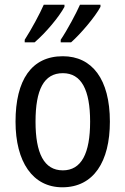

<svg xmlns="http://www.w3.org/2000/svg" viewBox="-20 -786 533 816"><path d="M407 -757V-766H320C305 -732 267 -660 238 -617V-606H282C322 -641 385 -715 407 -757ZM254 -757V-766H166C150 -729 114 -662 85 -617V-606H127C174 -646 231 -714 254 -757ZM447 -269C447 -450 371 -547 247 -547C114 -547 46 -446 46 -269C46 -98 119 10 245 10C378 10 447 -99 447 -269ZM131 -269C131 -404 166 -475 247 -475C326 -475 363 -404 363 -269C363 -134 326 -62 247 -62C167 -62 131 -135 131 -269Z"/></svg>

Font: Noto Sans Gujarati Condensed
Style: Regular
Weight: 400
Width: 3
Designer: Jelle Bosma - Monotype Design Team, Universal Thirst
Foundry: Monotype Imaging Inc.
Version: Version 2.106